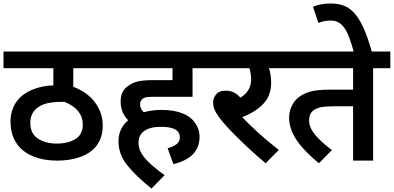

<svg xmlns="http://www.w3.org/2000/svg" viewBox="-20 -916 2246 1095"><path d="M620.1 -622.1H0V-526.9H284.2V-429.2C238.8 -427.7 197.3 -418.9 160.6 -402.8C86.4 -371.1 40 -310.1 40 -222.2C40 -75.2 147.5 0 308.1 0C354.5 0 397.5 -6.8 436.5 -20.5C514.6 -47.9 565.9 -105 565.9 -200.2C565.9 -248 551.3 -291.5 522.5 -331.1C493.7 -370.6 452.1 -400.4 397.9 -420.9V-526.9H620.1ZM304.2 -97.2C260.7 -97.2 224.6 -106.9 195.8 -126C167 -145 152.8 -175.3 152.8 -215.8C152.8 -257.8 170.4 -289.1 206.1 -310.1C232.9 -325.7 269.5 -335 332 -335H348.1C417 -308.1 452.1 -262.2 452.1 -206.1C452.1 -168 438 -140.1 410.2 -123C382.3 -106 346.7 -97.2 304.2 -97.2Z M968.8 20C1068.4 -3.9 1118.2 -56.2 1118.2 -136.2C1118.2 -162.6 1110.8 -187.5 1095.7 -210.9C1065.4 -257.8 1003.4 -289.1 901.9 -289.1C866.2 -289.1 832 -284.7 799.8 -275.9C785.6 -290 778.8 -304.7 778.8 -320.8C778.8 -334 783.7 -344.7 793 -352.1C803.2 -361.3 815.9 -363.8 853 -363.8H1078.1V-526.9H1175.8V-622.1H606V-526.9H963.9V-459H851.1C778.8 -459 739.7 -449.2 708 -423.8C682.6 -406.7 668 -377.4 668 -336.9C668 -290 685.5 -256.8 710.9 -230C676.3 -200.7 655.8 -161.6 655.8 -110.8C655.8 -60.5 672.4 -14.6 706.1 26.9C739.3 68.4 785.2 112.3 843.8 159.2L918.9 83C877.4 53.2 846.2 27.3 825.2 6.3C782.2 -36.6 770 -68.4 770 -104C770 -158.7 814 -192.9 897.9 -192.9C974.1 -192.9 1005.9 -170.9 1005.9 -131.8C1005.9 -98.6 977.1 -82 936 -70.8Z M1570.3 -61C1531.7 -90.3 1494.1 -121.6 1457.5 -154.8C1420.9 -187.5 1388.7 -218.8 1361.3 -248C1411.6 -267.1 1452.1 -292.5 1481.9 -324.2C1511.7 -355.5 1526.4 -395.5 1526.4 -444.8C1526.4 -480 1520.5 -505.9 1514.2 -526.9H1603V-622.1H1161.1V-526.9H1402.3C1408.7 -507.8 1412.1 -485.8 1412.1 -461.9C1412.1 -418 1391.6 -383.8 1351.1 -358.9C1328.1 -385.7 1300.8 -398.9 1269 -398.9C1241.7 -398.9 1222.7 -391.6 1211.9 -377C1200.7 -362.3 1195.3 -347.2 1195.3 -332C1195.3 -309.1 1201.7 -284.7 1231 -245.1C1254.4 -213.9 1289.6 -175.3 1336.9 -128.9C1383.8 -82.5 1436.5 -34.2 1495.1 15.1Z M2206.1 -526.9V-622.1H1587.9V-526.9H1993.7V-404.8H1864.7C1815.4 -404.8 1776.9 -400.9 1749 -393.6C1721.2 -385.7 1696.8 -373 1676.8 -356C1648.9 -330.6 1628.9 -291.5 1628.9 -244.1C1628.9 -145.5 1705.1 -63 1798.8 15.1L1873 -60.1C1787.6 -125 1742.7 -175.8 1742.7 -229C1742.7 -253.9 1750 -272 1764.6 -284.2C1776.9 -293.9 1792 -300.8 1811 -304.7C1829.6 -308.1 1857.9 -310.1 1896 -310.1H1993.7V0H2107.9V-526.9Z M2102.1 -615.2C2038.1 -847.2 1972.2 -896 1864.7 -896C1826.2 -896 1795.9 -890.1 1765.1 -877.9L1795.9 -785.2C1814.9 -793 1837.9 -798.8 1864.7 -798.8C1932.6 -798.8 1962.9 -748.5 1999 -615.2Z"/></svg>

Font: Noto Reveo Sans
Style: Regular
Weight: 600
Designer: Monotype Design Team
Foundry: Monotype Imaging Inc.
Version: Version 2.007